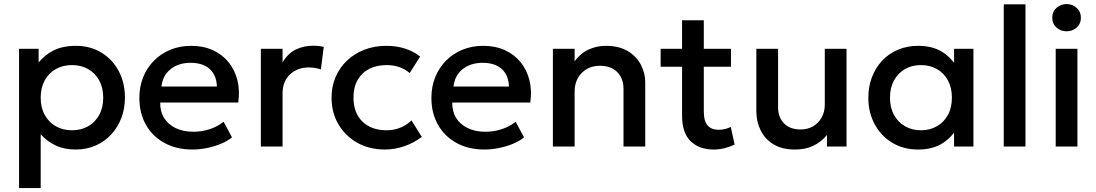

<svg xmlns="http://www.w3.org/2000/svg" viewBox="-20 -742 5551 972"><path d="M76.5 210V-495H175.5V-425.5Q205 -463 251 -486.5Q297 -510 364.5 -510Q437 -510 493.2 -475.8Q549.5 -441.5 581 -382.2Q612.5 -323 612.5 -247.5Q612.5 -193 594.5 -145.2Q576.5 -97.5 543.2 -61.5Q510 -25.5 464.2 -5.2Q418.5 15 363 15Q305 15 261 -6Q217 -27 186 -62.5V210ZM344.5 -82.5Q390.5 -82.5 426.2 -102.8Q462 -123 482.2 -160Q502.5 -197 502.5 -247.5Q502.5 -298 482 -335.2Q461.5 -372.5 425.8 -392.5Q390 -412.5 344.5 -412.5Q298.5 -412.5 262.8 -392.5Q227 -372.5 206.5 -335.2Q186 -298 186 -247.5Q186 -197 206.5 -160Q227 -123 262.8 -102.8Q298.5 -82.5 344.5 -82.5Z M954 15Q874 15 813.5 -17.8Q753 -50.5 719.2 -109.5Q685.5 -168.5 685.5 -246.5Q685.5 -303.5 705 -351.8Q724.5 -400 760 -435.5Q795.5 -471 843.2 -490.5Q891 -510 947.5 -510Q1009 -510 1057 -488.2Q1105 -466.5 1136.8 -427.5Q1168.5 -388.5 1181.8 -336.2Q1195 -284 1186 -223H791Q790 -178.5 810.5 -145.2Q831 -112 869.2 -93.5Q907.5 -75 959.5 -75Q1001.5 -75 1040.8 -87.8Q1080 -100.5 1112 -125.5L1154.5 -46.5Q1130.5 -27 1096.5 -13.2Q1062.5 0.5 1025.5 7.8Q988.5 15 954 15ZM797.5 -304H1078Q1076.5 -360 1042.2 -392Q1008 -424 945 -424Q884 -424 843.8 -392Q803.5 -360 797.5 -304Z M1300.5 0V-495H1410.5V-426.5Q1438.5 -473 1478.5 -491.8Q1518.5 -510.5 1564.5 -510.5Q1579.5 -510.5 1593 -509Q1606.5 -507.5 1619 -504.5L1604.5 -391Q1589.5 -395.5 1574 -398Q1558.5 -400.5 1543 -400.5Q1485.5 -400.5 1448 -365.2Q1410.5 -330 1410.5 -269.5V0Z M1928 15Q1850 15 1789 -19.2Q1728 -53.5 1693.2 -112.8Q1658.5 -172 1658.5 -247.5Q1658.5 -304.5 1679 -352.2Q1699.5 -400 1737 -435.5Q1774.5 -471 1825.2 -490.5Q1876 -510 1935.5 -510Q1985.5 -510 2028.2 -496.8Q2071 -483.5 2107 -456L2054 -372Q2031 -392.5 2001.2 -402.5Q1971.5 -412.5 1938 -412.5Q1886 -412.5 1848.5 -393Q1811 -373.5 1790.2 -336.8Q1769.5 -300 1769.5 -248Q1769.5 -170.5 1814.8 -126.5Q1860 -82.5 1938 -82.5Q1975 -82.5 2008 -96.2Q2041 -110 2063 -132.5L2115.5 -49Q2076 -19 2027.5 -2Q1979 15 1928 15Z M2432.5 15Q2352.5 15 2292 -17.8Q2231.5 -50.5 2197.8 -109.5Q2164 -168.5 2164 -246.5Q2164 -303.5 2183.5 -351.8Q2203 -400 2238.5 -435.5Q2274 -471 2321.8 -490.5Q2369.5 -510 2426 -510Q2487.5 -510 2535.5 -488.2Q2583.5 -466.5 2615.2 -427.5Q2647 -388.5 2660.2 -336.2Q2673.5 -284 2664.5 -223H2269.5Q2268.5 -178.5 2289 -145.2Q2309.5 -112 2347.8 -93.5Q2386 -75 2438 -75Q2480 -75 2519.2 -87.8Q2558.5 -100.5 2590.5 -125.5L2633 -46.5Q2609 -27 2575 -13.2Q2541 0.5 2504 7.8Q2467 15 2432.5 15ZM2276 -304H2556.5Q2555 -360 2520.8 -392Q2486.5 -424 2423.5 -424Q2362.5 -424 2322.2 -392Q2282 -360 2276 -304Z M2779 0V-495H2889V-432Q2920 -473.5 2961 -491.8Q3002 -510 3046 -510Q3114 -510 3158.5 -483Q3203 -456 3224.8 -413.5Q3246.5 -371 3246.5 -326V0H3136.5V-292Q3136.5 -345 3104.8 -377Q3073 -409 3016.5 -409Q2979.5 -409 2950.8 -392.5Q2922 -376 2905.5 -346.8Q2889 -317.5 2889 -278.5V0Z M3592.5 15Q3520 15 3476.5 -27Q3433 -69 3433 -155.5V-639.5H3543V-495H3680.5V-404H3543V-179.5Q3543 -127.5 3562.8 -106.2Q3582.5 -85 3618.5 -85Q3636 -85 3651.5 -89Q3667 -93 3679.5 -99.5L3699 -10.5Q3677.5 0.5 3649.8 7.8Q3622 15 3592.5 15ZM3324.5 -404V-495H3447.5V-404Z M4005 15Q3938.5 15 3895.2 -11.8Q3852 -38.5 3830.5 -82.5Q3809 -126.5 3809 -178.5V-495H3919V-199Q3919 -148 3949.2 -117.2Q3979.5 -86.5 4033 -86.5Q4068 -86.5 4095.5 -102.2Q4123 -118 4139.2 -146.5Q4155.5 -175 4155.5 -212.5V-495H4265.5V0H4166.5V-58.5Q4137.5 -23.5 4097.8 -4.2Q4058 15 4005 15Z M4628 15Q4554 15 4497.2 -19.2Q4440.5 -53.5 4408.2 -112.8Q4376 -172 4376 -247.5Q4376 -304 4394.5 -352Q4413 -400 4446.5 -435.5Q4480 -471 4526.5 -490.5Q4573 -510 4628 -510Q4701 -510 4750.2 -479Q4799.5 -448 4825.5 -399L4810 -375.5V-495H4908V0H4810V-119.5L4825.5 -96Q4799.5 -47 4750.2 -16Q4701 15 4628 15ZM4642.5 -82.5Q4687.5 -82.5 4723 -102.8Q4758.5 -123 4778.8 -160Q4799 -197 4799 -247.5Q4799 -298 4778.8 -335.2Q4758.5 -372.5 4723 -392.5Q4687.5 -412.5 4642.5 -412.5Q4597 -412.5 4561.8 -392.5Q4526.5 -372.5 4506 -335.2Q4485.5 -298 4485.5 -247.5Q4485.5 -197 4506 -160Q4526.5 -123 4561.8 -102.8Q4597 -82.5 4642.5 -82.5Z M5061.5 0V-720H5171.5V0Z M5324.5 0V-495H5434.5V0ZM5379.5 -583.5Q5350 -583.5 5328.5 -602.5Q5307 -621.5 5307 -652.5Q5307 -683 5328.5 -702.2Q5350 -721.5 5379.5 -721.5Q5409 -721.5 5430.5 -702.2Q5452 -683 5452 -652.5Q5452 -621.5 5430.5 -602.5Q5409 -583.5 5379.5 -583.5Z"/></svg>

Font: Geologica Thin Cursive
Style: Regular
Weight: 400
Version: Version 1.010;gftools[0.9.28]